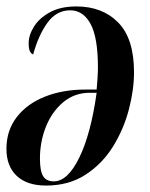

<svg xmlns="http://www.w3.org/2000/svg" viewBox="-23 -566 467 596"><path d="M214 -546Q295 -546 344 -496Q393 -446 393 -342Q393 -287 377 -226Q361 -165 328 -111.5Q295 -58 243 -24Q191 10 120 10Q61 10 29 -20Q-3 -50 -3 -104Q-3 -161 29 -202.5Q61 -244 116.5 -266Q172 -288 242 -288H277Q278 -296 279.5 -319.5Q281 -343 281 -356Q281 -450 258 -492Q235 -534 195 -534Q152 -534 124 -495Q96 -456 80 -397Q74 -399 70 -406.5Q66 -414 66 -432Q66 -457 82.5 -483.5Q99 -510 132 -528Q165 -546 214 -546ZM256 -278Q208 -278 173 -248.5Q138 -219 119.5 -172.5Q101 -126 101 -74Q101 -35 111 -19Q121 -3 144 -3Q187 -3 223 -76.5Q259 -150 277 -278Z"/></svg>

Font: Noto Serif Display ExtraCondensed SemiBold
Style: Italic
Weight: 600
Width: 2
Italic angle: -12°
Designer: Monotype Design Team
Foundry: Monotype Imaging Inc.
Version: Version 2.009